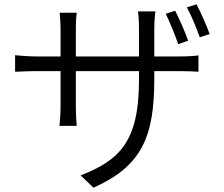

<svg xmlns="http://www.w3.org/2000/svg" viewBox="-20 -810 1040 891"><path d="M793 -760 749 -746C768 -709 792 -648 807 -605L853 -621C839 -662 811 -725 793 -760ZM892 -790 847 -776C868 -739 891 -681 907 -637L953 -652C938 -693 911 -754 892 -790ZM696 -445V-480H813C856 -480 892 -478 901 -477V-553C890 -551 856 -548 813 -548H696V-677C696 -716 700 -748 701 -757H620C622 -749 625 -716 625 -677V-548H332V-682C332 -715 335 -743 336 -751H257C259 -729 261 -701 261 -681V-548H149C108 -548 58 -553 50 -554V-477C60 -477 107 -480 149 -480H261V-313C261 -277 257 -234 256 -226H336C335 -234 332 -278 332 -313V-480H625V-438C625 -151 533 -66 354 4L414 61C639 -40 696 -175 696 -445Z"/></svg>

Font: Source Han Sans JP Normal
Style: Regular
Weight: 350
Designer: Ryoko NISHIZUKA 西塚涼子 (kana, bopomofo & ideographs); Paul D. Hunt (Latin, Greek & Cyrillic); Sandoll Communications 산돌커뮤니
Foundry: Adobe
Version: Version 2.002;hotconv 1.0.116;makeotfexe 2.5.65601